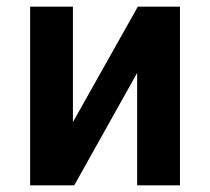

<svg xmlns="http://www.w3.org/2000/svg" viewBox="-20 -554 628 574"><path d="M70 0V-534H198V-189L392 -534H518V0H390V-336L202 0Z"/></svg>

Font: Geist SemBd
Style: Regular
Weight: 400
Designer: Basement.studio, Andrés Briganti, Mateo Zaragoza
Foundry: Basement.studio, Vercel, Andrés Briganti, Guido Ferreyra, Mateo Zaragoza
Version: Version 1.401